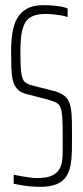

<svg xmlns="http://www.w3.org/2000/svg" viewBox="-20 -716 322 744"><path d="M136 8Q120 8 101 6.5Q82 5 64.5 2Q47 -1 33 -4V-39Q47 -36 63.5 -33Q80 -30 96 -28Q112 -26 123 -26Q159 -26 179 -34.5Q199 -43 209 -59Q218 -73 220.5 -91Q223 -109 223 -132.5Q223 -156 223 -183Q223 -231 221.5 -258Q220 -285 214.5 -299Q209 -313 196.5 -319Q184 -325 162 -331L81 -352Q59 -358 47 -371Q35 -384 30 -404Q25 -424 24 -452Q23 -480 23 -515Q23 -555 28 -588Q33 -621 46.5 -645Q60 -669 84.5 -682.5Q109 -696 148 -696Q168 -696 186 -694.5Q204 -693 219 -690Q234 -687 242 -683V-650Q231 -654 216 -656.5Q201 -659 185.5 -660.5Q170 -662 157 -662Q120 -662 100.5 -650.5Q81 -639 73 -619Q64 -597 61.5 -570.5Q59 -544 59 -513Q59 -459 62.5 -433.5Q66 -408 75.5 -399Q85 -390 104 -385L179 -366Q197 -362 209.5 -356.5Q222 -351 231 -343.5Q240 -336 245 -326Q252 -313 255 -294Q258 -275 258.5 -249Q259 -223 259 -188Q259 -158 258.5 -129.5Q258 -101 253.5 -76Q249 -51 236.5 -32Q224 -13 200 -2.5Q176 8 136 8Z"/></svg>

Font: Saira UltraCondensed Thin
Style: Regular
Weight: 250
Width: 1
Designer: Hector Gatti with collaboration of the Omnibus-Type team
Foundry: Omnibus-Type
Version: Version 1.101